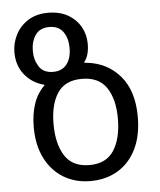

<svg xmlns="http://www.w3.org/2000/svg" viewBox="-54 -817 728 874"><g transform="rotate(-5 309.5 -380.0)"><path d="M324 10Q256 10 202.5 -22Q149 -54 118.5 -114Q88 -174 88 -256Q88 -315 103.5 -362Q119 -409 153 -442V-445Q98 -459 64 -501Q30 -543 30 -604Q30 -646 49.5 -684Q69 -722 106.5 -746Q144 -770 198 -770Q251 -770 288.5 -748.5Q326 -727 346 -691.5Q366 -656 366 -614Q366 -561 343 -532V-529Q349 -529 353 -528Q447 -518 505.5 -450Q564 -382 564 -263Q564 -177 534 -116Q504 -55 450 -22.5Q396 10 324 10ZM198 -500Q239 -500 260.5 -527.5Q282 -555 282 -602Q282 -646 261.5 -675.5Q241 -705 198 -705Q155 -705 134.5 -675.5Q114 -646 114 -602Q114 -562 134 -531Q154 -500 198 -500ZM326 -63Q403 -63 438 -117.5Q473 -172 473 -263Q473 -352 437.5 -404.5Q402 -457 325 -457Q248 -457 213.5 -404.5Q179 -352 179 -263Q179 -172 214 -117.5Q249 -63 326 -63Z"/></g></svg>

Font: Go Noto Current
Style: Regular
Weight: 400
Designer: Monotype Design Team
Foundry: Monotype Imaging Inc.
Version: Version 2.007; ttfautohint (v1.8) -l 8 -r 50 -G 200 -x 14 -D